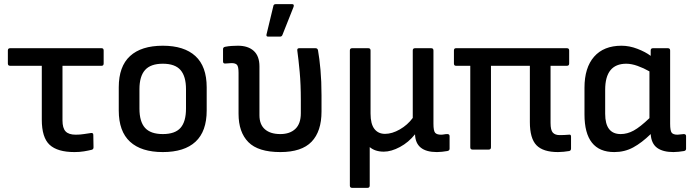

<svg xmlns="http://www.w3.org/2000/svg" viewBox="-20 -723 3340 928"><path d="M340 12Q258 12 220 -23Q182 -58 182 -145V-405H29Q18 -405 18 -416V-479Q18 -490 29 -490H471Q481 -490 481 -479V-416Q481 -405 471 -405H282V-141Q282 -104 297 -88Q312 -72 346 -72Q367 -72 385.5 -75Q404 -78 419 -80Q431 -82 431 -71L432 -11Q432 -1 423 1Q407 5 386 8.5Q365 12 340 12Z M767 12Q663 12 608.5 -38Q554 -88 554 -189V-301Q554 -402 608.5 -452Q663 -502 767 -502Q870 -502 924.5 -452Q979 -402 979 -301V-189Q979 -88 925 -38Q871 12 767 12ZM767 -75Q826 -75 852.5 -105Q879 -135 879 -198V-292Q879 -354 852.5 -384.5Q826 -415 767 -415Q708 -415 681 -384.5Q654 -354 654 -292V-198Q654 -135 681 -105Q708 -75 767 -75Z M1335 12Q1228 12 1180.5 -36Q1133 -84 1133 -173V-371Q1133 -401 1125.5 -409.5Q1118 -418 1099 -418Q1093 -418 1085 -417Q1077 -416 1069 -416Q1058 -415 1058 -426V-486Q1058 -495 1069 -497Q1084 -500 1100.5 -501Q1117 -502 1130 -502Q1179 -502 1206.5 -477Q1234 -452 1234 -402V-166Q1234 -121 1260.5 -98Q1287 -75 1335 -75Q1381 -75 1407.5 -100Q1434 -125 1434 -176V-241Q1434 -315 1428.5 -375Q1423 -435 1417 -478Q1415 -490 1426 -490H1505Q1515 -490 1517 -480Q1524 -441 1529 -385.5Q1534 -330 1534 -262V-184Q1534 -88 1486 -38Q1438 12 1335 12ZM1276 -546Q1266 -546 1268 -556L1301 -693Q1302 -703 1313 -703H1392Q1403 -703 1399 -690L1345 -554Q1342 -546 1333 -546Z M1682 185Q1671 185 1671 174V-479Q1671 -490 1682 -490H1760Q1771 -490 1771 -479V-174Q1771 -124 1789.5 -100Q1808 -76 1841 -76Q1875 -76 1912.5 -97.5Q1950 -119 1975 -153V-479Q1975 -490 1986 -490H2064Q2075 -490 2075 -479V-125Q2075 -91 2083 -81.5Q2091 -72 2112 -72Q2119 -72 2126.5 -73.5Q2134 -75 2142 -75Q2153 -75 2153 -65V-4Q2153 5 2142 7Q2131 9 2117 10.5Q2103 12 2092 12Q1989 12 1986 -73V-74Q1955 -35 1913 -12.5Q1871 10 1835 10Q1793 10 1767 -12V174Q1767 185 1756 185Z M2677 12Q2605 12 2573 -21Q2541 -54 2541 -133V-405H2353V-11Q2353 0 2342 0H2264Q2253 0 2253 -11V-405H2184Q2174 -405 2174 -416V-479Q2174 -490 2184 -490H2720Q2731 -490 2731 -479V-416Q2731 -405 2720 -405H2641V-129Q2641 -94 2652 -82Q2663 -70 2685 -70Q2695 -70 2707 -70.5Q2719 -71 2730 -72Q2740 -74 2740 -63V-5Q2740 5 2731 7Q2720 9 2704.5 10.5Q2689 12 2677 12Z M2949 12Q2805 12 2805 -170V-299Q2805 -396 2851.5 -449Q2898 -502 2984 -502Q3022 -502 3061 -487Q3100 -472 3125 -453V-479Q3125 -490 3136 -490H3208Q3219 -490 3219 -479V-125Q3219 -91 3226.5 -81.5Q3234 -72 3255 -72Q3262 -72 3270 -73.5Q3278 -75 3285 -75Q3296 -75 3296 -65V-4Q3296 5 3286 7Q3275 9 3260.5 10.5Q3246 12 3235 12Q3184 12 3156 -8.5Q3128 -29 3125 -75Q3082 -33 3040.5 -10.5Q2999 12 2949 12ZM2905 -173Q2905 -75 2980 -75Q3012 -75 3043 -92Q3074 -109 3119 -152V-378Q3091 -394 3061.5 -404.5Q3032 -415 3007 -415Q2905 -415 2905 -289Z"/></svg>

Font: Sofia Sans SemiBold
Style: Regular
Weight: 600
Designer: Botio Nikoltchev, Ani Petrova
Foundry: lettersoup
Version: Version 4.101; ttfautohint (v1.8.4.7-5d5b)